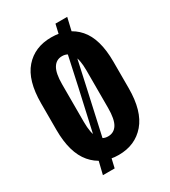

<svg xmlns="http://www.w3.org/2000/svg" viewBox="-202 -875 921 1038"><g transform="rotate(-30 258.0 -356.0)"><path d="M32.2 -274.9Q32.2 -132.3 93.3 -60.5Q154.3 11.2 257.3 11.2Q360.4 11.2 421.9 -60.5Q483.4 -132.3 483.4 -274.9V-440.4Q483.4 -583.5 422.4 -652.8Q361.3 -722.2 257.3 -722.2Q153.8 -722.2 93 -652.6Q32.2 -583 32.2 -440.4ZM182.1 -238.3V-473.1Q182.1 -541.5 201.4 -573.2Q220.7 -605 257.3 -605Q294.4 -605 314 -573.2Q333.5 -541.5 333.5 -473.1V-238.3Q333.5 -167.5 314 -136Q294.4 -104.5 257.3 -104.5Q220.7 -104.5 201.4 -136Q182.1 -167.5 182.1 -238.3ZM127.4 63H200.7L218.8 -14.6L204.6 -16.1L285.2 -379.4L249.5 -412.1L163.6 -29.3L150.4 -31.2ZM314.9 -774.9 296.9 -697.3 311 -695.3 249.5 -412.1 285.2 -379.4 351.6 -682.1 366.2 -680.7 388.2 -774.9Z"/></g></svg>

Font: Roboto Flex
Style: wght 700 wdth 25 opsz 34 GRAD 0.00 slnt 0.00 XTRA 468 XOPQ 96 YOPQ 79 YTLC 514 YTUC 712 YTAS 750 YTDE -203.00 YTFI 738
Weight: 700
Width: 1
Designer: Berlow after Robertson
Foundry: Google
Version: Version 3.100